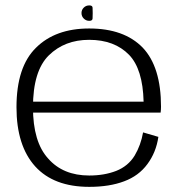

<svg xmlns="http://www.w3.org/2000/svg" viewBox="-20 -704 698 728"><path d="M318.5 4.5V-38.5Q219 -38.5 162.5 -103Q105 -166 105 -297Q105 -435 165 -494Q225 -553 318 -553Q414 -553 469.5 -496Q521.5 -442 524.5 -318.5H96.5V-277H589Q590.5 -288 590.5 -299.5Q590.5 -450.5 521 -523.5Q450.5 -596 318 -596Q190 -596 116.5 -523Q42.5 -450.5 42.5 -297.5Q42.5 -151.5 113.5 -73Q184 4.5 318.5 4.5ZM318.5 -38.5V4.5Q395 4.5 450.5 -16.5Q506 -37 539 -82Q572 -126.5 580.5 -185L522.5 -202Q514 -153.5 490.5 -114Q466 -74 420.5 -56Q375.5 -38.5 318.5 -38.5ZM318.5 -625Q330.5 -625 331 -633.8Q331.5 -642.5 331.5 -654.5Q331.5 -666.5 331 -675Q330.5 -683.5 318.5 -683.5Q306 -683.5 297.5 -675Q289 -666.5 289 -654.5Q289 -642 297.8 -633.5Q306.5 -625 318.5 -625Z"/></svg>

Font: Anybody SemiExpanded Light
Style: Regular
Weight: 300
Width: 6
Version: Version 1.113;gftools[0.9.25]